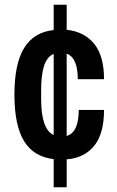

<svg xmlns="http://www.w3.org/2000/svg" viewBox="-20 -743 496 812"><path d="M207 -70Q122 -80 81.5 -146.5Q41 -213 41 -343Q41 -473 82 -540Q123 -607 207 -616V-723H262V-617Q337 -609 378.5 -557.5Q420 -506 420 -408H309Q309 -499 262 -516V-168Q313 -183 313 -278H420Q420 -178 378.5 -126.5Q337 -75 262 -69V49H207ZM207 -515Q179 -503 166.5 -465Q154 -427 154 -362V-324Q154 -196 207 -172Z"/></svg>

Font: AXENEO7
Style: Regular
Weight: 400
Designer: Hector Gatti, Simon Guibord
Foundry: Omnibus-Type, Jean-Christophe Thérien
Version: Version 1.000